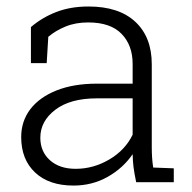

<svg xmlns="http://www.w3.org/2000/svg" viewBox="-20 -558 588 588"><path d="M205.1 10.3Q129.9 10.3 87.4 -29.8Q44.9 -69.8 44.9 -138.2Q44.9 -187 73.2 -224.1Q101.6 -260.7 153.6 -281.2Q205.6 -301.8 276.9 -301.8H386.2V-362.3Q386.2 -419.4 352.3 -454.3Q318.4 -489.3 250 -489.3Q211.4 -489.3 180.9 -476.8Q150.4 -464.4 127.9 -445.3L123 -364.7H74.7V-475.1Q108.9 -504.4 152.3 -521.2Q195.8 -538.1 251 -538.1Q344.2 -538.1 394.5 -491.2Q444.8 -444.3 444.8 -361.3V-106.4Q444.8 -90.8 445.8 -75.4Q446.8 -60.1 449.2 -44.9L512.2 -42.5V0H397Q391.1 -28.8 388.9 -46.4Q386.7 -64 386.2 -85.9Q357.4 -43.5 310.1 -16.6Q262.7 10.3 205.1 10.3ZM211.9 -41Q266.1 -41 314.7 -69.6Q363.3 -98.1 386.2 -145.5V-256.8H276.4Q195.3 -256.8 149.4 -221.9Q103.5 -187 103.5 -136.2Q103.5 -93.8 132.8 -67.4Q162.1 -41 211.9 -41Z"/></svg>

Font: Battambang Light
Style: Regular
Weight: 300
Designer: Danh Hong
Version: Version 8.002; ttfautohint (v1.8.3)